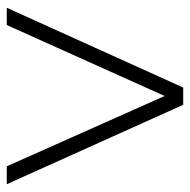

<svg xmlns="http://www.w3.org/2000/svg" viewBox="-17 -545 562 568"><g transform="rotate(-90 264.0 -261.0)"><path d="M3 -522H56L264 -55L474 -522H525L289 0H238Z"/></g></svg>

Font: Goldbeck Next Light
Style: Regular
Weight: 300
Designer: Julieta Ulanovsky
Foundry: Julieta Ulanovsky
Version: Version 7.200